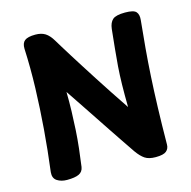

<svg xmlns="http://www.w3.org/2000/svg" viewBox="-114 -902 1021 1026"><g transform="rotate(-15 396.0 -389.5)"><path d="M226 -42Q222 -16 200 -5.5Q178 5 134 5Q102 5 79.5 -9.5Q57 -24 60 -57Q75 -175 84 -288.5Q93 -402 96.5 -512.5Q100 -623 95 -731Q94 -762 111 -775.5Q128 -789 170 -789Q203 -789 224.5 -775.5Q246 -762 265 -730Q274 -715 289 -690.5Q304 -666 324 -634Q344 -602 368.5 -563.5Q393 -525 421.5 -480.5Q450 -436 482 -387.5Q514 -339 549 -287Q548 -357 549 -410.5Q550 -464 553.5 -511Q557 -558 562 -606Q567 -654 573 -713Q577 -747 595 -763Q613 -779 664 -779Q711 -779 724.5 -764Q738 -749 735 -719Q727 -641 720.5 -566.5Q714 -492 709.5 -414Q705 -336 702 -244.5Q699 -153 698 -40Q698 -17 682 -3.5Q666 10 623 10Q585 10 563.5 -4.5Q542 -19 520 -50Q492 -91 467.5 -127.5Q443 -164 419.5 -199Q396 -234 371 -272Q346 -310 317 -353Q288 -396 252 -450Q253 -395 251.5 -343Q250 -291 247 -241Q244 -191 238.5 -141.5Q233 -92 226 -42Z"/></g></svg>

Font: Playpen Sans
Style: Bold
Weight: 700
Designer: Laura Meseguer, Veronika Burian, José Scaglione
Foundry: TypeTogether
Version: Version 1.001